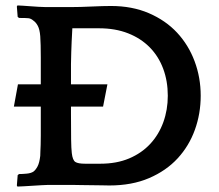

<svg xmlns="http://www.w3.org/2000/svg" viewBox="-20 -680 805 706"><path d="M130 -370V-394Q130 -404 130 -424.5Q130 -445 130 -468Q130 -491 129.5 -513Q129 -535 128 -547Q126 -572 119 -585Q112 -598 103 -604Q94 -612 84.5 -613Q75 -614 50 -614L45 -618L42 -656L44 -660Q51 -660 64 -659Q77 -658 92 -657Q107 -656 121.5 -655Q136 -654 147 -654H244Q257 -654 276.5 -654.5Q296 -655 316.5 -656Q337 -657 356.5 -657.5Q376 -658 388 -658Q466 -658 527.5 -631.5Q589 -605 631 -560Q673 -515 695.5 -455Q718 -395 718 -328Q718 -262 696.5 -202.5Q675 -143 633 -97.5Q591 -52 528 -25Q465 2 382 2Q373 2 355 1.5Q337 1 317 1Q297 1 278.5 0.5Q260 0 249 0H156Q149 0 133 1Q117 2 100 3Q83 4 67 5Q51 6 44 6L42 2L45 -36L50 -40Q62 -40 78 -41.5Q94 -43 103 -49Q111 -55 118 -68Q125 -81 128 -107Q128 -114 128.5 -123.5Q129 -133 129.5 -147Q130 -161 130 -181Q130 -201 130 -231V-288H31L46 -370ZM349 -78Q409 -78 455 -97.5Q501 -117 532.5 -151Q564 -185 580.5 -230.5Q597 -276 597 -328Q597 -382 580 -427.5Q563 -473 530.5 -506Q498 -539 451 -557.5Q404 -576 344 -576H246Q244 -547 243.5 -527.5Q243 -508 242 -488Q241 -468 241 -444.5Q241 -421 241 -385V-370H375L359 -288H241V-261Q241 -201 241.5 -167.5Q242 -134 244 -117Q247 -91 257 -84.5Q267 -78 293 -78Z"/></svg>

Font: QuattrocentoBold
Style: Bold
Weight: 700
Designer: Pablo Impallari
Foundry: Pablo Impallari, Igino Marini, Branda Gallo
Version: Version 2.000